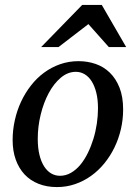

<svg xmlns="http://www.w3.org/2000/svg" viewBox="-20 -740 546 772"><path d="M374 -304.2Q374 -339.8 367.2 -367.2Q360.4 -394.5 348.6 -413.1Q336.9 -431.6 320.6 -441.4Q304.2 -451.2 285.2 -451.2Q252.4 -451.2 224.4 -427.5Q196.3 -403.8 175.8 -365.5Q155.3 -327.1 143.6 -279.1Q131.8 -231 131.8 -182.1Q131.8 -145 138.7 -117.2Q145.5 -89.4 157.7 -70.6Q169.9 -51.8 186 -42.5Q202.1 -33.2 221.2 -33.2Q244.6 -33.2 265.4 -45.2Q286.1 -57.1 303 -77.4Q319.8 -97.7 333 -124.5Q346.2 -151.4 355.5 -181.4Q364.7 -211.4 369.4 -243.2Q374 -274.9 374 -304.2ZM475.1 -299.8Q475.1 -259.3 466.1 -220.5Q457 -181.6 440.2 -147Q423.3 -112.3 399.7 -83.3Q376 -54.2 346.4 -33Q316.9 -11.7 282.2 0.2Q247.6 12.2 209 12.2Q168 12.2 134.8 -1Q101.6 -14.2 78.6 -38.8Q55.7 -63.5 43.2 -98.4Q30.8 -133.3 30.8 -176.8Q30.8 -217.3 39.6 -256.6Q48.3 -295.9 64.7 -331.1Q81.1 -366.2 104.5 -396.2Q127.9 -426.3 157.5 -448Q187 -469.7 221.9 -481.9Q256.8 -494.1 295.9 -494.1Q332 -494.1 364.5 -482.9Q397 -471.7 421.6 -447.8Q446.3 -423.8 460.7 -387.2Q475.1 -350.6 475.1 -299.8ZM417.5 -550.8 335.4 -643.1 215.3 -550.8H145.5L310.5 -720.2H389.2L487.3 -550.8Z"/></svg>

Font: Charis SIL Eur
Style: Italic
Weight: 400
Italic angle: -11°
Foundry: SIL International
Version: Version 5.000